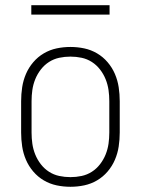

<svg xmlns="http://www.w3.org/2000/svg" viewBox="-20 -708 540 736"><path d="M250 8Q223 8 197 2.5Q171 -3 148 -16.5Q125 -30 107.5 -50.5Q90 -71 79.5 -95.5Q69 -120 65 -146.5Q61 -173 61 -200V-320Q61 -347 65 -373.5Q69 -400 79.5 -424.5Q90 -449 107.5 -469.5Q125 -490 148 -503.5Q171 -517 197 -522.5Q223 -528 250 -528Q277 -528 303 -522.5Q329 -517 352 -503.5Q375 -490 392.5 -469.5Q410 -449 420.5 -424.5Q431 -400 435 -373.5Q439 -347 439 -320V-200Q439 -173 435 -146.5Q431 -120 420.5 -95.5Q410 -71 392.5 -50.5Q375 -30 352 -16.5Q329 -3 303 2.5Q277 8 250 8ZM250 -29Q272 -29 293 -33.5Q314 -38 332 -49.5Q350 -61 363.5 -78.5Q377 -96 385 -116Q393 -136 396 -157Q399 -178 399 -200V-320Q399 -342 396 -363Q393 -384 385 -404Q377 -424 363.5 -441.5Q350 -459 332 -470.5Q314 -482 293 -486.5Q272 -491 250 -491Q228 -491 207 -486.5Q186 -482 168 -470.5Q150 -459 136.5 -441.5Q123 -424 115 -404Q107 -384 104 -363Q101 -342 101 -320V-200Q101 -178 104 -157Q107 -136 115 -116Q123 -96 136.5 -78.5Q150 -61 168 -49.5Q186 -38 207 -33.5Q228 -29 250 -29ZM100 -652V-688H400V-652Z"/></svg>

Font: Iosevka SS04 Extralight
Style: Regular
Weight: 200
Monospace: yes
Designer: Belleve Invis
Foundry: Belleve Invis
Version: Version 19.0.0; ttfautohint (v1.8.4)